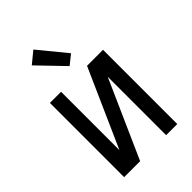

<svg xmlns="http://www.w3.org/2000/svg" viewBox="-226 -858 951 951"><g transform="rotate(-45 250.0 -382.5)"><path d="M64 0V-520H142V-111L324 -520H436V0H358V-409L176 0ZM262 -580 132 -715 193 -765 312 -620Z"/></g></svg>

Font: Iosevka NFM
Style: Regular
Weight: 400
Monospace: yes
Designer: Belleve Invis
Foundry: Belleve Invis
Version: Version 29.0.4; ttfautohint (v1.8.4);Nerd Fonts 3.3.0